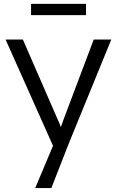

<svg xmlns="http://www.w3.org/2000/svg" viewBox="-20 -726 594 976"><path d="M159 230 261.3 -13 263.6 46.8 8.4 -525H96.3L276.5 -111.3Q282.5 -99.3 288 -83.9Q293.5 -68.4 297.5 -53.5L277.2 -47.8Q283.9 -65.5 290.4 -82.9Q296.8 -100.4 302.8 -117.7L456.4 -525H545.7L329.3 4.4L241 230ZM137.9 -649.1V-706.2H417.2V-649.1Z"/></svg>

Font: Lexend Medium
Style: Regular
Weight: 500
Designer: Bonnie Shaver-Troup, Thomas Jockin
Foundry: Lexend
Version: Version 1.005